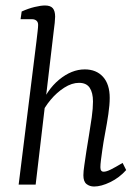

<svg xmlns="http://www.w3.org/2000/svg" viewBox="-20 -673 499 700"><path d="M323 7Q307 7 295.5 -2Q284 -11 284 -34Q284 -48 287.5 -71Q291 -94 295 -122Q299 -148 304.5 -180.5Q310 -213 314.5 -245.5Q319 -278 319 -303Q319 -335 307 -353Q295 -371 268 -371Q242 -371 214.5 -353.5Q187 -336 164.5 -309Q142 -282 129 -253L125 -279Q150 -345 195.5 -382.5Q241 -420 289 -420Q331 -420 355.5 -393Q380 -366 380 -316Q380 -291 375 -257Q370 -223 363.5 -189Q357 -155 353 -126Q350 -105 348 -89Q346 -73 346 -63Q346 -47 358 -47Q368 -47 384 -55Q400 -63 427 -79L440 -53Q415 -25 382 -9Q349 7 323 7ZM48 0 113 -523Q115 -541 117 -557.5Q119 -574 119 -582Q119 -593 112.5 -598Q106 -603 97 -603H55L59 -631Q83 -642 106 -647.5Q129 -653 144 -653Q164 -653 172.5 -643Q181 -633 181 -612Q181 -604 179.5 -589.5Q178 -575 176 -561L110 0Z"/></svg>

Font: Rasa Light
Style: Italic
Weight: 300
Italic angle: -7.10001°
Designer: Anna Giedrys (Yrsa+Rasa design), David Brezina (Yrsa art-direction, Rasa art-direction, design)
Foundry: Rosetta Type Foundry
Version: Version 2.004